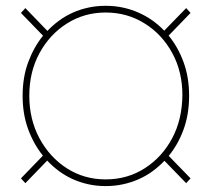

<svg xmlns="http://www.w3.org/2000/svg" viewBox="-20 -622 721 652"><path d="M338.8 9.9Q307.9 9.9 279.8 3.7Q251.8 -2.5 226.7 -13.8Q201.7 -25.2 180 -41.2Q158.4 -57.2 140.3 -76.7L66.1 0L51.1 -16.3L125.7 -93.4Q94.5 -132.1 75.6 -183.2Q56.8 -234.4 56.8 -296.9Q56.8 -359.7 75.8 -410.9Q94.8 -462 126.1 -500.7L51.1 -578.1L66.1 -594.5L141 -517Q159.1 -536.2 180.6 -552Q202.1 -567.8 227.1 -579Q252.1 -590.2 280 -596.2Q307.9 -602.3 338.8 -602.3Q369.7 -602.3 397.7 -596.2Q425.8 -590.2 450.8 -579Q475.9 -567.8 497.7 -552.4Q519.5 -536.9 537.6 -517.8L612.2 -594.5L627.1 -578.1L552.6 -501.1Q584.5 -462.4 603.3 -411Q622.2 -359.7 622.2 -296.9Q622.2 -234 603.5 -182.7Q584.9 -131.4 552.9 -92.7L627.1 -16.3L612.2 0L538.4 -76Q520.2 -56.8 498.4 -40.8Q476.6 -24.9 451.5 -13.7Q426.5 -2.5 398.1 3.7Q369.7 9.9 338.8 9.9ZM338.8 -12.8Q412.3 -12.8 471.2 -50.4Q530.2 -88.1 564.6 -152.3Q598.7 -216.3 599.4 -299.4Q599.4 -378.6 565 -441.8Q530.2 -505.7 471.2 -542.3Q411.9 -579.5 338.8 -579.5Q266.3 -579.5 207.4 -542.3Q148.8 -505.3 114 -441.4Q79.5 -377.8 79.5 -296.9Q79.5 -216.6 114 -152.3Q148.4 -88.4 207 -50.4Q266 -12.8 338.8 -12.8Z"/></svg>

Font: Linik Sans Thin
Style: Regular
Weight: 100
Designer: Fonts by Rasmus Andersson / Changes by Cristiano Sobral with parts from Marc Monis
Foundry: rsms
Version: Version 3.020; ttfautohint (v1.6)